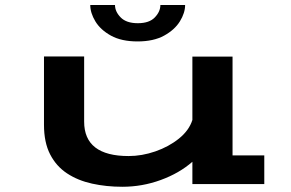

<svg xmlns="http://www.w3.org/2000/svg" viewBox="-20 -722 1140 753"><path d="M460 10.5Q397 10.5 341.2 -1.8Q285.5 -14 243 -42Q200.5 -70 176.5 -116.8Q152.5 -163.5 152.5 -232.5V-500.5H310V-245Q310 -110 484.5 -110Q536.5 -110 589.2 -128.2Q642 -146.5 681.8 -178.5Q721.5 -210.5 734.5 -251.5V-500H892V-112.5H1016.5V0H734.5V-87.5Q683 -42.5 610.2 -16Q537.5 10.5 460 10.5ZM519.5 -559.5Q456.5 -559.5 415.2 -582.2Q374 -605 354 -638.2Q334 -671.5 334 -702.5H431Q431 -676.5 453.2 -653.8Q475.5 -631 520.5 -631Q565.5 -631 587.2 -653.8Q609 -676.5 609 -702.5H706Q706 -671.5 685.5 -638.2Q665 -605 623.5 -582.2Q582 -559.5 519.5 -559.5Z"/></svg>

Font: Trispace Expanded SemiBold
Style: Regular
Weight: 600
Width: 7
Designer: Tyler Finck
Foundry: Etcetera Type Company
Version: Version 1.210; ttfautohint (v1.8.3)